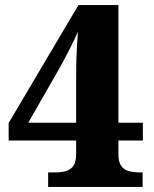

<svg xmlns="http://www.w3.org/2000/svg" viewBox="-20 -734 604 754"><path d="M169 0V-57H197Q220 -57 238.5 -62Q257 -67 268 -82.5Q279 -98 279 -129V-182H14V-251L288 -714H445V-252H541V-182H445V-129Q445 -98 456 -82.5Q467 -67 486 -62Q505 -57 527 -57H540V0ZM91 -252H279V-423Q279 -452 279.5 -483Q280 -514 282 -546Q284 -578 286 -609Q281 -597 271 -576.5Q261 -556 249.5 -533.5Q238 -511 228 -492.5Q218 -474 214 -467Z"/></svg>

Font: Noto Serif Armenian ExtraBold
Style: Regular
Weight: 800
Version: Version 2.007